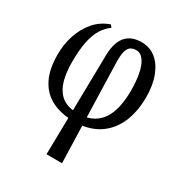

<svg xmlns="http://www.w3.org/2000/svg" viewBox="-182 -674 977 1039"><g transform="rotate(30 306.5 -154.5)"><path d="M259 237 270 -389Q271 -435 282 -465.5Q293 -496 311 -513.5Q329 -531 352.5 -538.5Q376 -546 402 -546Q454 -546 491.5 -516Q529 -486 550.5 -430.5Q572 -375 572 -299Q572 -217 546.5 -151Q521 -85 469 -43.5Q417 -2 338 8L337 -42Q378 -50 406.5 -72Q435 -94 451.5 -126.5Q468 -159 475.5 -200.5Q483 -242 483 -289Q483 -348 474 -394Q465 -440 446 -467Q427 -494 398 -494Q380 -494 365.5 -485.5Q351 -477 344 -453Q337 -429 338 -383L356 237ZM271 8Q203 4 151 -25Q99 -54 70 -112.5Q41 -171 41 -262Q41 -325 60 -382.5Q79 -440 116.5 -483.5Q154 -527 210 -546L221 -531Q193 -512 172 -479Q151 -446 140 -393.5Q129 -341 129 -263Q129 -200 142.5 -151.5Q156 -103 187 -74Q218 -45 272 -40Z"/></g></svg>

Font: Noto Serif Condensed
Style: Regular
Weight: 400
Width: 3
Designer: Monotype Design Team
Foundry: Monotype Imaging Inc.
Version: Version 2.015